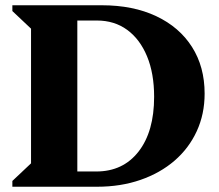

<svg xmlns="http://www.w3.org/2000/svg" viewBox="-20 -710 833 730"><path d="M27 0V-22L98 -89V-601L27 -668V-690H367Q486 -690 574 -648.5Q662 -607 710 -531.5Q758 -456 758 -354Q758 -276 728 -211Q698 -146 643.5 -99Q589 -52 514 -26Q439 0 349 0ZM348 -632H274V-58H346Q448 -58 507 -134Q566 -210 566 -342Q566 -431 539 -496Q512 -561 463.5 -596.5Q415 -632 348 -632Z"/></svg>

Font: Platypi
Style: Bold
Weight: 700
Designer: David Sargent
Foundry: Bolt Cutter Type
Version: Version 1.200; ttfautohint (v1.8.4.7-5d5b)